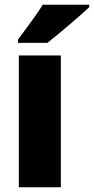

<svg xmlns="http://www.w3.org/2000/svg" viewBox="-20 -786 394 806"><path d="M235.4 0H59.1V-553.2H235.4ZM354.5 -766.1V-755.9Q340.8 -742.7 318.8 -723.4Q296.9 -704.1 272 -682.9Q247.1 -661.6 222.7 -641.4Q198.2 -621.1 178.7 -606H55.7V-620.1Q72.3 -642.6 91.1 -668Q109.9 -693.4 127.9 -718.8Q146 -744.1 159.2 -766.1Z"/></svg>

Font: Open Sans SemiCondensed ExtraBold
Style: Regular
Weight: 800
Width: 4
Designer: Monotype Design Team
Foundry: Monotype Imaging Inc.
Version: Version 3.000